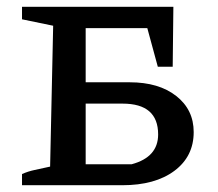

<svg xmlns="http://www.w3.org/2000/svg" viewBox="-20 -547 645 567"><path d="M45 0V-33Q63 -41 82 -45Q101 -49 128 -55L137 -471L45 -490V-527H492L490 -350H446L415 -464H233V-304H363Q449 -304 500.5 -263.5Q552 -223 552 -157Q552 -85 495 -42.5Q438 0 341 0ZM233 -62H369Q447 -83 447 -150Q447 -241 342 -241H233Z"/></svg>

Font: Piazzolla SC Medium
Style: Regular
Weight: 500
Designer: Juan Pablo del Peral
Foundry: Huerta Tipografica
Version: Version 1.330